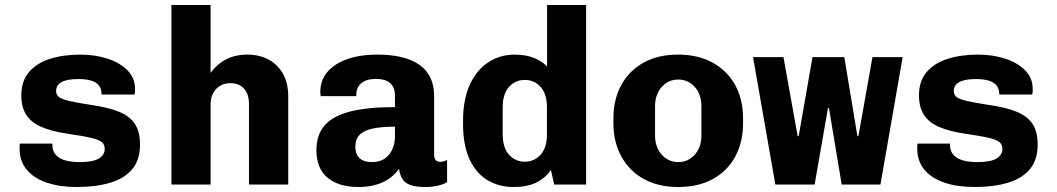

<svg xmlns="http://www.w3.org/2000/svg" viewBox="-20 -740 4240 770"><path d="M287.5 10Q221 10 169.2 -7Q117.5 -24 88 -58.5Q58.5 -93 58.5 -144.5Q58.5 -148.5 58.5 -153Q58.5 -157.5 59.5 -164H190V-157.5Q190 -125.5 217 -107.8Q244 -90 300.5 -90Q353.5 -90 376.8 -104.5Q400 -119 400 -142.5Q400 -159 389.5 -169Q379 -179 347 -186.8Q315 -194.5 249 -204Q185.5 -213.5 144.8 -231.5Q104 -249.5 84.8 -280.2Q65.5 -311 65.5 -358Q65.5 -415 96.2 -451Q127 -487 180.5 -504Q234 -521 302 -521Q361.5 -521 411.2 -504.8Q461 -488.5 491.2 -458Q521.5 -427.5 521.5 -383.5Q521.5 -379.5 521.5 -374Q521.5 -368.5 519.5 -361H387.5Q387.5 -384.5 376 -398Q364.5 -411.5 343.8 -417.2Q323 -423 294.5 -423Q205 -423 205 -375Q205 -360.5 215.5 -351.5Q226 -342.5 255.8 -335.5Q285.5 -328.5 343.5 -319.5Q414.5 -309.5 458 -291.5Q501.5 -273.5 521.5 -242.2Q541.5 -211 541.5 -160.5Q541.5 -98.5 509.8 -61Q478 -23.5 421 -6.8Q364 10 287.5 10Z M667.5 0V-720H824.5V-447.5Q850.5 -483.5 887.2 -502.2Q924 -521 971.5 -521Q1020.5 -521 1057.5 -501Q1094.5 -481 1115.2 -443.5Q1136 -406 1136 -352V0H978.5V-322Q978.5 -363 958.5 -384.8Q938.5 -406.5 903.5 -406.5Q880.5 -406.5 862.5 -395.8Q844.5 -385 834.5 -366Q824.5 -347 824.5 -322V0Z M1417.5 10Q1339 10 1294 -27Q1249 -64 1249 -138.5Q1249 -198.5 1281.5 -236.5Q1314 -274.5 1383.5 -292.5Q1453 -310.5 1564 -310.5V-356.5Q1564 -388.5 1545.5 -406Q1527 -423.5 1487 -423.5Q1450.5 -423.5 1429.8 -406.8Q1409 -390 1409 -361.5V-354.5H1266Q1265.5 -361.5 1265 -364.2Q1264.5 -367 1264.5 -367.2Q1264.5 -367.5 1264.5 -368Q1264.5 -368.5 1264.5 -371.5Q1264.5 -440.5 1326.8 -480.8Q1389 -521 1493.5 -521Q1604.5 -521 1662.8 -479.5Q1721 -438 1721 -355V-119.5Q1721 -105 1727.2 -98Q1733.5 -91 1745 -91Q1760.5 -91 1773 -99V-9.5Q1758.5 -0.5 1734.8 4.8Q1711 10 1685.5 10Q1648 10 1626 2Q1604 -6 1594 -22Q1584 -38 1580 -63Q1564.5 -40.5 1541 -24Q1517.5 -7.5 1486.8 1.2Q1456 10 1417.5 10ZM1472.5 -90Q1502 -90 1522.2 -103.5Q1542.5 -117 1553.2 -140.8Q1564 -164.5 1564 -193.5V-232Q1507 -232 1472 -223.8Q1437 -215.5 1421 -198Q1405 -180.5 1405 -151.5Q1405 -121.5 1421.8 -105.8Q1438.5 -90 1472.5 -90Z M2038.5 10Q1982.5 10 1936.8 -16.5Q1891 -43 1864 -99.2Q1837 -155.5 1837 -244V-255Q1837 -343 1865 -402.2Q1893 -461.5 1939.8 -491.2Q1986.5 -521 2043.5 -521Q2088.5 -521 2121.2 -507.8Q2154 -494.5 2174 -473V-720H2330.5V0H2202.5L2189.5 -58Q2167.5 -26.5 2131.5 -8.2Q2095.5 10 2038.5 10ZM2084.5 -91.5Q2122.5 -91.5 2148 -119.5Q2173.5 -147.5 2173.5 -201.5V-309.5Q2173.5 -363.5 2148 -391.5Q2122.5 -419.5 2084.5 -419.5Q2046.5 -419.5 2021.2 -391.2Q1996 -363 1996 -309.5V-202Q1996 -148 2021.2 -119.8Q2046.5 -91.5 2084.5 -91.5Z M2700 10Q2619 10 2560.8 -22.8Q2502.5 -55.5 2471.2 -113.8Q2440 -172 2440 -246V-265Q2440 -341 2471.5 -398.8Q2503 -456.5 2561 -488.8Q2619 -521 2698.5 -521Q2780.5 -521 2839 -488.2Q2897.5 -455.5 2928.8 -398Q2960 -340.5 2960 -265V-246Q2960 -169.5 2928.5 -111.8Q2897 -54 2838.8 -22Q2780.5 10 2700 10ZM2700 -90Q2740 -90 2766.5 -119.8Q2793 -149.5 2793 -198V-313Q2793 -361.5 2766.5 -391.2Q2740 -421 2700 -421Q2660.5 -421 2633.8 -391.2Q2607 -361.5 2607 -313V-198Q2607 -149.5 2633.8 -119.8Q2660.5 -90 2700 -90Z M3089.5 0 3000 -511H3122L3179 -194H3183L3238.5 -511H3366L3418.5 -194H3422.5L3479 -511H3600L3511 0H3355.5L3304.5 -306.5H3300.5L3247 0Z M3887.5 10Q3821 10 3769.2 -7Q3717.5 -24 3688 -58.5Q3658.5 -93 3658.5 -144.5Q3658.5 -148.5 3658.5 -153Q3658.5 -157.5 3659.5 -164H3790V-157.5Q3790 -125.5 3817 -107.8Q3844 -90 3900.5 -90Q3953.5 -90 3976.8 -104.5Q4000 -119 4000 -142.5Q4000 -159 3989.5 -169Q3979 -179 3947 -186.8Q3915 -194.5 3849 -204Q3785.5 -213.5 3744.8 -231.5Q3704 -249.5 3684.8 -280.2Q3665.5 -311 3665.5 -358Q3665.5 -415 3696.2 -451Q3727 -487 3780.5 -504Q3834 -521 3902 -521Q3961.5 -521 4011.2 -504.8Q4061 -488.5 4091.2 -458Q4121.5 -427.5 4121.5 -383.5Q4121.5 -379.5 4121.5 -374Q4121.5 -368.5 4119.5 -361H3987.5Q3987.5 -384.5 3976 -398Q3964.5 -411.5 3943.8 -417.2Q3923 -423 3894.5 -423Q3805 -423 3805 -375Q3805 -360.5 3815.5 -351.5Q3826 -342.5 3855.8 -335.5Q3885.5 -328.5 3943.5 -319.5Q4014.5 -309.5 4058 -291.5Q4101.5 -273.5 4121.5 -242.2Q4141.5 -211 4141.5 -160.5Q4141.5 -98.5 4109.8 -61Q4078 -23.5 4021 -6.8Q3964 10 3887.5 10Z"/></svg>

Font: Chivo Mono Medium
Style: Regular
Weight: 500
Monospace: yes
Designer: Hector Gatti
Foundry: Omnibus-Type
Version: Version 1.008